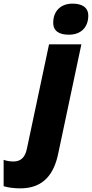

<svg xmlns="http://www.w3.org/2000/svg" viewBox="-148 -797 506 1057"><path d="M231 -606C301 -606 338 -650 338 -711C338 -758 301 -777 252 -777C182 -777 145 -732 145 -672C145 -625 179 -606 231 -606ZM-36 240C96 240 151 155 173 46L300 -553H122L0 22C-10 72 -36 92 -74 92C-90 92 -108 90 -128 83V228C-103 236 -67 240 -36 240Z"/></svg>

Font: Noto Sans SemiCondensed Black
Style: Italic
Weight: 900
Width: 4
Italic angle: -12°
Designer: Monotype Design Team
Foundry: Monotype Imaging Inc.
Version: Version 2.013